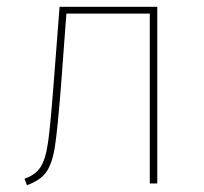

<svg xmlns="http://www.w3.org/2000/svg" viewBox="-20 -539 600 564"><path d="M442 -519V0H420V-499H175L159 -284Q149 -159 141.5 -109.5Q134 -60 116.5 -34.5Q99 -9 59 5L52 -14Q84 -25 99 -48Q114 -71 121 -120Q128 -169 137 -286L155 -519Z"/></svg>

Font: Fira Sans Thin
Style: Regular
Weight: 100
Designer: bBox Type GmbH & Carrois Corporate GbR & Edenspiekermann AG
Foundry: bBox Type GmbH & Carrois Corporate GbR & Edenspiekermann AG
Version: Version 4.301